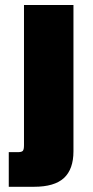

<svg xmlns="http://www.w3.org/2000/svg" viewBox="-20 -547 367 758"><path d="M14.6 190.4V53.7H50.3Q65.9 53.7 70.3 48.3Q74.7 43 74.7 26.4V-527.3H270V50.3Q270 121.1 232.4 155.8Q194.8 190.4 114.3 190.4Z"/></svg>

Font: Schibsted Grotesk Black
Style: Regular
Weight: 900
Designer: Bakken & Baeck AS, Henrik Kongsvoll
Foundry: Schibsted ASA
Version: Version 1.100;gftools[0.9.25]